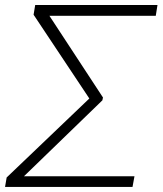

<svg xmlns="http://www.w3.org/2000/svg" viewBox="-22 -742 645 762"><path d="M511.7 -42.5 503.9 0H16.6L28.8 -42.5ZM603 -722.2 596.2 -679.2H121.1L127 -722.2ZM386.7 -355 384.3 -343.8 29.3 0H-2L4.4 -37.6L332.5 -351.1L111.3 -683.6L117.7 -722.2H146Z"/></svg>

Font: Inter Tight ExtraLight
Style: Italic
Weight: 250
Italic angle: -9.39999°
Designer: Rasmus Andersson
Foundry: rsms
Version: Version 3.004